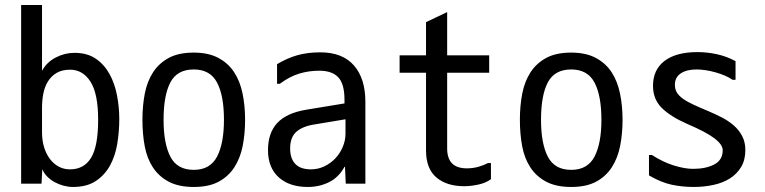

<svg xmlns="http://www.w3.org/2000/svg" viewBox="-20 -746 3040 763"><path d="M147 -220Q147 -187 155.5 -160Q164 -133 179 -113.5Q194 -94 214 -83.5Q234 -73 258 -73Q314 -73 342 -119Q370 -165 370 -270Q370 -374 339.5 -421.5Q309 -469 259 -469Q226 -469 204.5 -456Q183 -443 170 -421.5Q157 -400 152 -373Q147 -346 147 -318ZM276 -536Q327 -536 361 -512.5Q395 -489 415.5 -451.5Q436 -414 445 -367Q454 -320 454 -273Q454 -223 446 -174.5Q438 -126 417 -88Q396 -50 360.5 -26.5Q325 -3 270 -3Q252 -3 233 -8Q214 -13 197.5 -22Q181 -31 168 -44Q155 -57 149 -72H148L145 -16H64V-726H147V-466H148Q166 -499 201.5 -517.5Q237 -536 276 -536Z M750 -3Q690 -3 650.5 -24Q611 -45 587.5 -81Q564 -117 555 -165.5Q546 -214 546 -270Q546 -326 555.5 -374.5Q565 -423 588.5 -459Q612 -495 651 -516Q690 -537 750 -537Q808 -537 847.5 -516Q887 -495 910.5 -459Q934 -423 944 -374Q954 -325 954 -270Q954 -215 944.5 -166.5Q935 -118 911.5 -81.5Q888 -45 849 -24Q810 -3 750 -3ZM750 -71Q815 -71 842.5 -123.5Q870 -176 870 -270Q870 -366 842.5 -418Q815 -470 750 -470Q684 -470 657 -418.5Q630 -367 630 -270Q630 -176 657 -123.5Q684 -71 750 -71Z M1353 -215V-272L1233 -252Q1184 -245 1158.5 -223Q1133 -201 1133 -156Q1133 -116 1153.5 -94.5Q1174 -73 1216 -73Q1244 -73 1269 -85Q1294 -97 1312.5 -116.5Q1331 -136 1342 -162Q1353 -188 1353 -215ZM1081 -413V-491Q1121 -515 1161.5 -526.5Q1202 -538 1253 -538Q1341 -538 1386.5 -486Q1432 -434 1432 -341V-16H1354L1351 -83H1349Q1326 -41 1287.5 -22Q1249 -3 1203 -3Q1130 -3 1087.5 -41.5Q1045 -80 1045 -149Q1045 -218 1082 -257.5Q1119 -297 1197 -310L1349 -335V-349Q1349 -412 1324.5 -438.5Q1300 -465 1249 -465Q1207 -465 1169 -453.5Q1131 -442 1092 -413Z M1931 -98V-34Q1911 -19 1881 -12.5Q1851 -6 1825 -6Q1755 -6 1714 -41Q1673 -76 1673 -148V-457H1568V-526H1673V-658L1757 -698V-526H1924V-457H1757V-156Q1757 -77 1835 -77Q1859 -77 1880.5 -83Q1902 -89 1919 -98Z M2250 -3Q2190 -3 2150.5 -24Q2111 -45 2087.5 -81Q2064 -117 2055 -165.5Q2046 -214 2046 -270Q2046 -326 2055.5 -374.5Q2065 -423 2088.5 -459Q2112 -495 2151 -516Q2190 -537 2250 -537Q2308 -537 2347.5 -516Q2387 -495 2410.5 -459Q2434 -423 2444 -374Q2454 -325 2454 -270Q2454 -215 2444.5 -166.5Q2435 -118 2411.5 -81.5Q2388 -45 2349 -24Q2310 -3 2250 -3ZM2250 -71Q2315 -71 2342.5 -123.5Q2370 -176 2370 -270Q2370 -366 2342.5 -418Q2315 -470 2250 -470Q2184 -470 2157 -418.5Q2130 -367 2130 -270Q2130 -176 2157 -123.5Q2184 -71 2250 -71Z M2571 -130Q2614 -102 2657.5 -88.5Q2701 -75 2734 -75Q2785 -75 2818.5 -92.5Q2852 -110 2852 -149Q2852 -171 2819.5 -196Q2787 -221 2710 -254Q2644 -283 2609.5 -317.5Q2575 -352 2575 -405Q2575 -469 2621 -504Q2667 -539 2752 -539Q2790 -539 2829 -530.5Q2868 -522 2903 -503V-429H2891Q2878 -438 2860.5 -445.5Q2843 -453 2823.5 -458.5Q2804 -464 2784.5 -467Q2765 -470 2748 -470Q2709 -470 2685.5 -454.5Q2662 -439 2662 -409Q2662 -392 2669.5 -379Q2677 -366 2693.5 -354Q2710 -342 2736 -330Q2762 -318 2798 -303Q2824 -292 2850 -278.5Q2876 -265 2896.5 -247Q2917 -229 2929.5 -205Q2942 -181 2942 -150Q2942 -110 2925 -82Q2908 -54 2880 -36.5Q2852 -19 2814.5 -11Q2777 -3 2737 -3Q2691 -3 2649 -12Q2607 -21 2559 -49V-130Z"/></svg>

Font: D2Coding ligature
Style: Regular
Weight: 400
Monospace: yes
Designer: Yong-Rak Park; Jeong-Hwan Yoon; Sang-Min Lee;
Foundry: NHN Corporation
Version: Version 1.3.2; Build 20180524